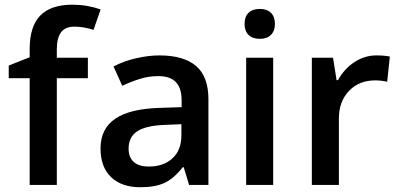

<svg xmlns="http://www.w3.org/2000/svg" viewBox="-20 -785 1693 815"><path d="M353 -453.1H221.2V0H106V-453.1H17.1V-506.8L106 -542V-577.1Q106 -672.9 150.9 -719Q195.8 -765.1 288.1 -765.1Q348.6 -765.1 407.2 -745.1L377 -658.2Q334.5 -671.9 295.9 -671.9Q256.8 -671.9 239 -647.7Q221.2 -623.5 221.2 -575.2V-540H353Z M782.7 0 759.8 -75.2H755.9Q716.8 -25.9 677.2 -8.1Q637.7 9.8 575.7 9.8Q496.1 9.8 451.4 -33.2Q406.7 -76.2 406.7 -154.8Q406.7 -238.3 468.8 -280.8Q530.8 -323.2 657.7 -327.1L751 -330.1V-358.9Q751 -410.6 726.8 -436.3Q702.6 -461.9 651.9 -461.9Q610.4 -461.9 572.3 -449.7Q534.2 -437.5 499 -420.9L461.9 -502.9Q505.9 -525.9 558.1 -537.8Q610.4 -549.8 656.7 -549.8Q759.8 -549.8 812.3 -504.9Q864.7 -460 864.7 -363.8V0ZM611.8 -78.1Q674.3 -78.1 712.2 -113Q750 -147.9 750 -210.9V-257.8L680.7 -254.9Q599.6 -252 562.7 -227.8Q525.9 -203.6 525.9 -153.8Q525.9 -117.7 547.4 -97.9Q568.8 -78.1 611.8 -78.1Z M1139.6 0H1024.9V-540H1139.6ZM1018.1 -683.1Q1018.1 -713.9 1034.9 -730.5Q1051.8 -747.1 1083 -747.1Q1113.3 -747.1 1130.1 -730.5Q1147 -713.9 1147 -683.1Q1147 -653.8 1130.1 -637Q1113.3 -620.1 1083 -620.1Q1051.8 -620.1 1034.9 -637Q1018.1 -653.8 1018.1 -683.1Z M1577.6 -549.8Q1612.3 -549.8 1634.8 -544.9L1623.5 -438Q1599.1 -443.8 1572.8 -443.8Q1503.9 -443.8 1461.2 -398.9Q1418.5 -354 1418.5 -282.2V0H1303.7V-540H1393.6L1408.7 -444.8H1414.6Q1441.4 -493.2 1484.6 -521.5Q1527.8 -549.8 1577.6 -549.8Z"/></svg>

Font: f0_41264          
Style: Regular
Weight: 600
Foundry: Ascender Corporation
Version: Version 1.10